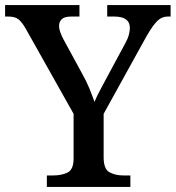

<svg xmlns="http://www.w3.org/2000/svg" viewBox="-24 -734 690 754"><path d="M160 0V-45H185Q218 -45 241.5 -56.5Q265 -68 265 -112V-287L80 -616Q64 -645 50 -657Q36 -669 9 -669H-4V-714H288V-669H256Q229 -669 218.5 -658.5Q208 -648 208 -633Q208 -620 213.5 -605.5Q219 -591 225 -580L299 -444Q316 -414 327.5 -385.5Q339 -357 347 -334Q356 -356 372.5 -386.5Q389 -417 406 -449L468 -564Q478 -582 482 -597.5Q486 -613 486 -624Q486 -669 425 -669H397V-714H646V-669H634Q612 -669 594.5 -652.5Q577 -636 551 -591L383 -287V-116Q383 -70 406 -57.5Q429 -45 461 -45H488V0Z"/></svg>

Font: Noto Serif Lao Medium
Style: Regular
Weight: 500
Designer: Monotype Design Team
Foundry: Monotype Imaging Inc.
Version: Version 2.003; ttfautohint (v1.8.4.7-5d5b)